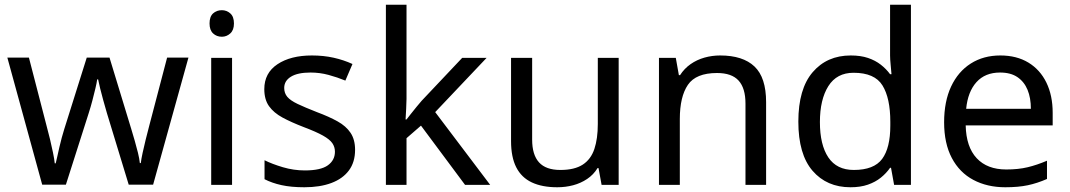

<svg xmlns="http://www.w3.org/2000/svg" viewBox="-20 -780 4512 810"><path d="M431 -303Q423 -331 415.5 -357.5Q408 -384 402.5 -407Q397 -430 394 -445H390Q388 -430 382.5 -407Q377 -384 370 -357Q363 -330 354 -302L258 -1H158L11 -537H102L176 -251Q184 -222 191 -192.5Q198 -163 203.5 -136.5Q209 -110 211 -91H215Q218 -103 222 -121Q226 -139 230.5 -159Q235 -179 240.5 -199Q246 -219 251 -235L346 -537H442L534 -235Q541 -212 548.5 -186Q556 -160 562 -135.5Q568 -111 570 -92H574Q576 -109 581.5 -134.5Q587 -160 594.5 -190.5Q602 -221 610 -251L685 -537H775L626 -1H523Z M959 -536V0H871V-536ZM916 -737Q936 -737 951.5 -723.5Q967 -710 967 -681Q967 -653 951.5 -639Q936 -625 916 -625Q894 -625 879 -639Q864 -653 864 -681Q864 -710 879 -723.5Q894 -737 916 -737Z M1478 -148Q1478 -96 1452 -61Q1426 -26 1378 -8Q1330 10 1264 10Q1208 10 1167.5 1Q1127 -8 1096 -24V-104Q1128 -88 1173.5 -74.5Q1219 -61 1266 -61Q1333 -61 1363 -82.5Q1393 -104 1393 -140Q1393 -160 1382 -176Q1371 -192 1342.5 -208Q1314 -224 1261 -244Q1209 -264 1172 -284Q1135 -304 1115 -332Q1095 -360 1095 -404Q1095 -472 1150.5 -509Q1206 -546 1296 -546Q1345 -546 1387.5 -536.5Q1430 -527 1467 -510L1437 -440Q1403 -454 1366 -464Q1329 -474 1290 -474Q1236 -474 1207.5 -456.5Q1179 -439 1179 -409Q1179 -387 1192 -371.5Q1205 -356 1235.5 -341.5Q1266 -327 1317 -307Q1368 -288 1404 -268Q1440 -248 1459 -219.5Q1478 -191 1478 -148Z M1695 -363Q1695 -347 1693.5 -321Q1692 -295 1691 -276H1695Q1701 -284 1713 -299Q1725 -314 1737.5 -329.5Q1750 -345 1759 -355L1930 -536H2033L1816 -307L2048 0H1942L1756 -250L1695 -197V0H1608V-760H1695Z M2590 -536V0H2518L2505 -71H2501Q2484 -43 2457 -25Q2430 -7 2398 1.5Q2366 10 2331 10Q2267 10 2223.5 -10.5Q2180 -31 2158 -74Q2136 -117 2136 -185V-536H2225V-191Q2225 -127 2254 -95Q2283 -63 2344 -63Q2404 -63 2438.5 -85.5Q2473 -108 2487.5 -151.5Q2502 -195 2502 -257V-536Z M3018 -546Q3114 -546 3163 -499.5Q3212 -453 3212 -349V0H3125V-343Q3125 -408 3096 -440Q3067 -472 3005 -472Q2916 -472 2882 -422Q2848 -372 2848 -278V0H2760V-536H2831L2844 -463H2849Q2867 -491 2893.5 -509.5Q2920 -528 2952 -537Q2984 -546 3018 -546Z M3568 10Q3468 10 3408 -59.5Q3348 -129 3348 -267Q3348 -405 3408.5 -475.5Q3469 -546 3569 -546Q3611 -546 3642 -535.5Q3673 -525 3696 -507Q3719 -489 3735 -467H3741Q3740 -480 3737.5 -505.5Q3735 -531 3735 -546V-760H3823V0H3752L3739 -72H3735Q3719 -49 3696 -30.5Q3673 -12 3641.5 -1Q3610 10 3568 10ZM3582 -63Q3667 -63 3701.5 -109.5Q3736 -156 3736 -250V-266Q3736 -366 3703 -419.5Q3670 -473 3581 -473Q3510 -473 3474.5 -416.5Q3439 -360 3439 -265Q3439 -169 3474.5 -116Q3510 -63 3582 -63Z M4200 -546Q4269 -546 4318.5 -516Q4368 -486 4394.5 -431.5Q4421 -377 4421 -304V-251H4054Q4056 -160 4100.5 -112.5Q4145 -65 4225 -65Q4276 -65 4315.5 -74.5Q4355 -84 4397 -102V-25Q4356 -7 4316 1.5Q4276 10 4221 10Q4145 10 4086.5 -21Q4028 -52 3995.5 -113.5Q3963 -175 3963 -264Q3963 -352 3992.5 -415Q4022 -478 4075.5 -512Q4129 -546 4200 -546ZM4199 -474Q4136 -474 4099.5 -433.5Q4063 -393 4056 -321H4329Q4329 -367 4315 -401Q4301 -435 4272.5 -454.5Q4244 -474 4199 -474Z"/></svg>

Font: Noto Sans Khmer UI
Style: Regular
Weight: 400
Designer: Danh Hong and the Monotype Design Team
Foundry: Monotype Imaging Inc.
Version: Version 2.002